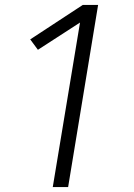

<svg xmlns="http://www.w3.org/2000/svg" viewBox="-20 -755 540 775"><path d="M193 0 303 -664 133 -554 102 -596 314 -735H376L255 0Z"/></svg>

Font: Iosevka Term Curly Lt Obl
Style: Regular
Weight: 300
Italic angle: -9°
Designer: Belleve Invis
Foundry: Belleve Invis
Version: Version 32.3.0